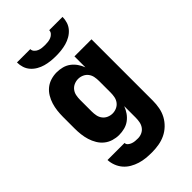

<svg xmlns="http://www.w3.org/2000/svg" viewBox="-281 -839 1162 1162"><g transform="rotate(-45 300.0 -258.5)"><path d="M298 223Q272 223 247 220.5Q222 218 197.5 210.5Q173 203 150.5 190Q128 177 111.5 158Q95 139 85.5 114.5Q76 90 75 65H221Q221 77 230.5 85Q240 93 251.5 97Q263 101 274.5 102Q286 103 298 103Q316 103 332.5 95.5Q349 88 359.5 73.5Q370 59 373.5 41Q377 23 377 5V-94Q369 -72 355 -52Q341 -32 322 -18Q303 -4 279.5 2Q256 8 232 8Q207 8 182 0.5Q157 -7 137 -23Q117 -39 103.5 -61.5Q90 -84 82.5 -108.5Q75 -133 72 -158.5Q69 -184 69 -210V-310Q69 -336 72 -361.5Q75 -387 82.5 -411.5Q90 -436 103.5 -458.5Q117 -481 137 -497Q157 -513 182 -520.5Q207 -528 232 -528Q256 -528 279.5 -522Q303 -516 322 -502Q341 -488 355 -468Q369 -448 377 -426V-520H523V5Q523 35 517.5 64.5Q512 94 498 120Q484 146 462 167Q440 188 413.5 200.5Q387 213 357.5 218Q328 223 298 223ZM296 -112Q314 -112 331 -119.5Q348 -127 359 -141.5Q370 -156 373.5 -174Q377 -192 377 -210V-310Q377 -328 373.5 -346Q370 -364 359 -378.5Q348 -393 331 -400.5Q314 -408 296 -408Q278 -408 261 -400.5Q244 -393 233 -378.5Q222 -364 218.5 -346Q215 -328 215 -310V-210Q215 -192 218.5 -174Q222 -156 233 -141.5Q244 -127 261 -119.5Q278 -112 296 -112ZM300 -600Q277 -600 254.5 -602.5Q232 -605 210.5 -611Q189 -617 169 -628.5Q149 -640 134 -657Q119 -674 112 -695.5Q105 -717 105 -740H219Q219 -727 228 -717Q237 -707 249 -702Q261 -697 274 -695.5Q287 -694 300 -694Q313 -694 326 -695.5Q339 -697 351 -702Q363 -707 372 -717Q381 -727 381 -740H495Q495 -717 488 -695.5Q481 -674 466 -657Q451 -640 431 -628.5Q411 -617 389.5 -611Q368 -605 345.5 -602.5Q323 -600 300 -600Z"/></g></svg>

Font: Iosevka Heavy Extended
Style: Regular
Weight: 900
Width: 7
Monospace: yes
Designer: Belleve Invis
Foundry: Belleve Invis
Version: Version 32.5.0; ttfautohint (v1.8.4)